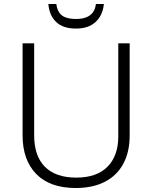

<svg xmlns="http://www.w3.org/2000/svg" viewBox="-20 -931 762 961"><path d="M629 -252Q629 -171 597.5 -112Q566 -53 505.5 -21.5Q445 10 359 10Q230 10 161.5 -60Q93 -130 93 -254V-714H151V-254Q151 -150 205 -96Q259 -42 362 -42Q464 -42 518 -96.5Q572 -151 572 -248V-714H629ZM500 -911Q494 -854 458.5 -821Q423 -788 360 -788Q296 -788 261.5 -820.5Q227 -853 222 -911H262Q265 -885 276.5 -868Q288 -851 309.5 -843.5Q331 -836 361 -836Q390 -836 411 -844Q432 -852 444.5 -868.5Q457 -885 460 -911Z"/></svg>

Font: Noto Sans Cham Light
Style: Regular
Weight: 300
Version: Version 2.002